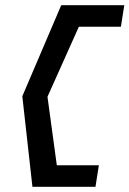

<svg xmlns="http://www.w3.org/2000/svg" viewBox="-20 -650 499 740"><path d="M66 -279 105 70H348L361 -13H199L163 -277L284 -547H446L459 -630H216Z"/></svg>

Font: Charger Sport
Style: SeBdObl
Weight: 600
Designer: Jasper
Foundry: Cannot Into Space Fonts
Version: Version 1.1